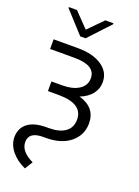

<svg xmlns="http://www.w3.org/2000/svg" viewBox="-178 -826 809 1119"><g transform="rotate(20 226.5 -266.5)"><path d="M27 -545.5H179Q271.3 -545.5 326.5 -508.3Q381.7 -471.2 381.7 -408.7Q381.7 -365.8 355.6 -333.6Q329.5 -301.5 283.4 -283.7Q388.5 -253.6 388.8 -155.5Q388.5 -82.7 332.9 -36.4Q277.3 9.9 181.1 9.9H164.1Q76.3 9.9 76.3 72.4Q75.6 131.4 157.3 170.1L127.1 218.8Q71.4 193.5 39.6 153.9Q7.8 114.3 7.1 69.2Q7.1 12.1 47.2 -18.8Q87.4 -49.7 162.3 -49.7H177.2Q243.3 -49.7 279.5 -76Q315.7 -102.3 315.7 -152.3Q315.7 -250.7 164.8 -250.7H99.1V-310.4H163.4Q231.2 -310.4 269.9 -335.9Q308.6 -361.5 308.6 -405.9Q308.6 -485.8 179 -485.8H27ZM96.6 -752.5 183.6 -662.3 272.7 -752.5H323.2V-746.8L199.9 -614.7H166.9L46.2 -746.8V-752.5Z"/></g></svg>

Font: Inter Zeller Light
Style: Regular
Weight: 300
Designer: Rasmus Andersson; Joe Bland
Foundry: zeller
Version: Version 3.015;git-dec3a8cb1